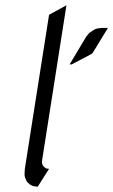

<svg xmlns="http://www.w3.org/2000/svg" viewBox="-20 -708 429 728"><path d="M73.2 -43V-50.8L74.2 -67.9L166 -651.9L231.9 -688L140.1 -103L139.2 -94.2V-89.8L142.1 -81.1L147 -75.2L153.8 -69.8L158.2 -68.8L166 -67.9L123 0L107.9 -2L102.1 -3.9L94.2 -7.8L84 -17.1L81.1 -21L75.2 -34.2ZM244.1 -463.9 306.2 -567.9 315.9 -580.1 319.8 -584 333 -592.8 341.8 -598.1 350.1 -600.1 365.2 -602.1H389.2L331.1 -506.8L326.2 -502.9L252 -463.9Z"/></svg>

Font: Petahja
Style: Italic
Weight: 400
Designer: T. Christopher White
Version: Version 1.1